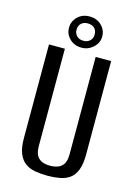

<svg xmlns="http://www.w3.org/2000/svg" viewBox="-119 -834 649 910"><g transform="rotate(15 206.0 -378.5)"><path d="M206 12Q174 12 146 7Q118 2 97.5 -12.5Q77 -27 65 -55.5Q53 -84 53 -132V-591H131V-114Q131 -82 141.5 -65.5Q152 -49 169 -43Q186 -37 206 -37Q226 -37 243.5 -43Q261 -49 271.5 -65.5Q282 -82 282 -114V-591H358V-132Q358 -85 346.5 -56Q335 -27 314.5 -12.5Q294 2 266 7Q238 12 206 12ZM205 -616Q170 -616 147 -638.5Q124 -661 124 -692Q124 -724 147 -746.5Q170 -769 205 -769Q241 -769 264 -746.5Q287 -724 287 -692Q287 -661 262.5 -638.5Q238 -616 205 -616ZM205 -650Q226 -650 238 -662Q250 -674 250 -692Q250 -712 238 -723.5Q226 -735 205 -735Q185 -735 173 -723.5Q161 -712 161 -692Q161 -674 173 -662Q185 -650 205 -650Z"/></g></svg>

Font: Alumni Sans Medium
Style: Regular
Weight: 500
Designer: Robert E. Leuschke
Foundry: Robert E. Leuschke
Version: Version 1.018